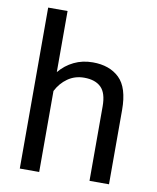

<svg xmlns="http://www.w3.org/2000/svg" viewBox="-84 -815 719 881"><g transform="rotate(10 275.5 -375.0)"><path d="M159.2 -750V-465.3Q187.5 -499.5 227.1 -518.8Q266.6 -538.1 314.9 -538.1Q393.1 -538.1 438.7 -494.1Q484.4 -450.2 484.4 -346.2V0H393.6V-347.2Q393.6 -409.2 366.5 -435.5Q339.4 -461.9 288.1 -461.9Q244.6 -461.9 211.4 -438.5Q178.2 -415 159.2 -377.4V0H68.8V-750Z"/></g></svg>

Font: Vazirmatn UI FD
Style: Regular
Weight: 400
Designer: Saber Rastikerdar
Foundry: Saber Rastikerdar
Version: Version 33.003